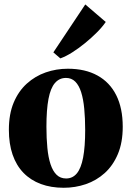

<svg xmlns="http://www.w3.org/2000/svg" viewBox="-20 -856 608 887"><path d="M21 -256.5Q21 -329 43.2 -382Q65.5 -435 104 -469.8Q142.5 -504.5 191.2 -521.5Q240 -538.5 293.5 -538.5Q373.5 -538.5 430.2 -507.2Q487 -476 517 -416.2Q547 -356.5 547 -270.5Q547 -197.5 524.5 -144.2Q502 -91 463.8 -56.5Q425.5 -22 376.5 -5.2Q327.5 11.5 274.5 11.5Q215.5 11.5 168.5 -6Q121.5 -23.5 88.5 -57.5Q55.5 -91.5 38.2 -141.5Q21 -191.5 21 -256.5ZM285.5 -31.5Q315.5 -31.5 335 -55Q354.5 -78.5 364 -128.2Q373.5 -178 373.5 -255.5Q373.5 -309.5 369.2 -353.8Q365 -398 355 -429.8Q345 -461.5 327.8 -478.8Q310.5 -496 285 -496Q254 -496 233.8 -472.5Q213.5 -449 204 -399.2Q194.5 -349.5 194.5 -270.5Q194.5 -217 198.8 -173Q203 -129 213.5 -97.2Q224 -65.5 241.5 -48.5Q259 -31.5 285.5 -31.5ZM258.5 -586.5 226.5 -614 374 -835.5 468.5 -754.5Q452.5 -731 427.2 -705.8Q402 -680.5 372.5 -656.5Q343 -632.5 313.8 -614Q284.5 -595.5 259.5 -586.5Z"/></svg>

Font: Merriweather 96pt ExtraBold
Style: Regular
Weight: 800
Version: Version 2.100